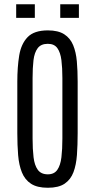

<svg xmlns="http://www.w3.org/2000/svg" viewBox="-20 -886 453 915"><path d="M208 8.8Q157.2 8.8 127.9 -10.3Q98.6 -29.3 84.5 -64.2Q70.3 -99.1 66.4 -146.7Q62.5 -194.3 62.5 -251.5V-497.1Q62.5 -565.9 71.5 -621.3Q80.6 -676.8 111.6 -709Q142.6 -741.2 208 -741.2Q257.3 -741.2 286.1 -722.7Q314.9 -704.1 328.6 -670.9Q342.3 -637.7 346.2 -593.3Q350.1 -548.8 350.1 -497.1V-251.5Q350.1 -195.3 346.7 -147.9Q343.3 -100.6 330.1 -65.4Q316.9 -30.3 288.1 -10.7Q259.3 8.8 208 8.8ZM208 -55.2Q238.3 -55.2 253.2 -76.7Q268.1 -98.1 272.7 -136.5Q277.3 -174.8 277.3 -226.1V-514.2Q277.3 -562.5 272.7 -599.1Q268.1 -635.7 253.4 -656.5Q238.8 -677.2 208 -677.2Q175.3 -677.2 159.7 -656.5Q144 -635.7 139.6 -599.1Q135.3 -562.5 135.3 -514.2V-226.1Q135.3 -174.8 139.9 -136.5Q144.5 -98.1 160.2 -76.7Q175.8 -55.2 208 -55.2ZM267.1 -800.8V-865.7H356V-800.8ZM57.1 -800.8V-865.7H146V-800.8Z"/></svg>

Font: Antonio Thin
Style: Regular
Weight: 250
Designer: Vernon Adams
Foundry: Vernon Adams
Version: Version 1.002